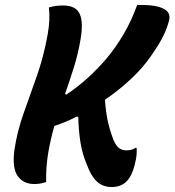

<svg xmlns="http://www.w3.org/2000/svg" viewBox="-20 -730 700 770"><path d="M176 -700Q193 -705 206 -706.5Q219 -708 233 -708Q284 -708 299.5 -674.5Q315 -641 303 -572Q293 -513 276 -459Q259 -405 241 -354L245 -350Q289 -379 329 -415Q369 -451 407 -495Q444 -539 476 -593.5Q508 -648 530 -710H553Q606 -710 636 -695Q666 -680 658 -648Q651 -620 636.5 -589Q622 -558 588 -509Q556 -461 506.5 -414.5Q457 -368 401 -330Q404 -285 411 -250.5Q418 -216 431 -180Q440 -153 453 -140Q466 -127 487 -127Q509 -127 523 -137H528Q529 -123 527.5 -107Q526 -91 520 -68Q509 -24 487 -2Q465 20 428 20Q392 20 368.5 -2Q345 -24 329 -68Q310 -112 302.5 -160Q295 -208 294 -260L289 -263Q240 -238 198 -225Q183 -173 173.5 -117.5Q164 -62 165 0Q143 8 117 8Q74 8 51 -24Q28 -56 38 -130Q49 -203 74.5 -275Q100 -347 127.5 -424.5Q155 -502 171 -591Q182 -651 176 -700Z"/></svg>

Font: Recursive Mn Csl St
Style: Bold Italic
Weight: 700
Italic angle: -15°
Monospace: yes
Version: Version 1.079;hotconv 1.0.112;makeotfexe 2.5.65598; ttfautoh